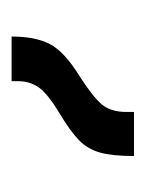

<svg xmlns="http://www.w3.org/2000/svg" viewBox="20 -874 251 331"><g transform="rotate(90 145.5 -708.5)"><path d="M43 -603Q43 -644 56 -669Q69 -694 111 -720Q147 -743 160 -758.5Q173 -774 173 -801V-814H249Q249 -777 243 -755.5Q237 -734 221.5 -719Q206 -704 176 -686Q141 -665 130.5 -649.5Q120 -634 120 -615V-603Z"/></g></svg>

Font: Go Noto Current
Style: Regular
Weight: 400
Designer: Monotype Design Team
Foundry: Monotype Imaging Inc.
Version: Version 2.007; ttfautohint (v1.8) -l 8 -r 50 -G 200 -x 14 -D